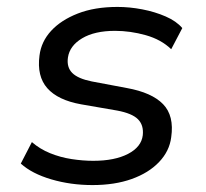

<svg xmlns="http://www.w3.org/2000/svg" viewBox="-20 -525 593 554"><path d="M247 9Q184 9 128 -7.5Q72 -24 40 -53L72 -115Q95 -95 124.5 -83Q154 -71 186.5 -66Q219 -61 249 -61Q311 -61 349.5 -81Q388 -101 392 -135Q395 -164 378 -181Q361 -198 318 -206L214 -224Q147 -236 116.5 -270.5Q86 -305 94 -365Q99 -405 127.5 -436Q156 -467 204.5 -486Q253 -505 319 -505Q354 -505 390.5 -498Q427 -491 458 -477.5Q489 -464 506 -444L474 -383Q445 -411 400.5 -423.5Q356 -436 312 -436Q253 -436 217 -414.5Q181 -393 176 -359Q172 -331 188.5 -314.5Q205 -298 245 -290L346 -271Q418 -258 450.5 -224.5Q483 -191 474 -129Q469 -89 439 -57.5Q409 -26 360 -8.5Q311 9 247 9Z"/></svg>

Font: Nunito Sans 7pt
Style: Italic
Weight: 400
Italic angle: -9°
Designer: Vernon Adams
Foundry: Vernon Adams
Version: Version 3.101;gftools[0.9.27]